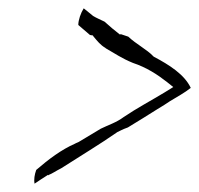

<svg xmlns="http://www.w3.org/2000/svg" viewBox="-20 -469 478 461"><path d="M168 -409 196 -385C198 -385 200 -384 202 -384H203L204 -382C214 -370 221 -361 233 -354L234 -353C257 -340 272 -329 299 -318C332 -307 358 -290 381 -272L396 -260L375 -247C342 -227 308 -209 277 -188C260 -175 238 -168 222 -160L172 -130C168 -127 163 -126 160 -124C128 -110 97 -87 67 -61C63 -50 61 -38 63 -28C73 -35 84 -42 95 -49L96 -48L97 -49C105 -52 115 -59 127 -65C172 -94 219 -122 262 -152C269 -155 273 -158 287 -163C310 -177 336 -193 358 -207C368 -213 381 -221 388 -226C406 -237 423 -246 438 -258C423 -290 387 -313 349 -333L348 -334C333 -350 307 -363 288 -381L270 -387L268 -386C255 -396 243 -406 231 -417C223 -421 211 -426 203 -431L202 -432L181 -449C174 -438 168 -421 168 -409Z"/></svg>

Font: SolarCharger
Style: 152
Weight: 100
Designer: Mew Too
Foundry: Cannot Into Space Fonts/KineticPlasma Fonts
Version: Version 1.100